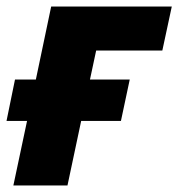

<svg xmlns="http://www.w3.org/2000/svg" viewBox="-26 -569 547 589"><path d="M15 0 57 -198H-6L20 -325H84L131 -549H501L472 -414H269L250 -325H372L345 -198H223L181 0Z"/></svg>

Font: Noto Sans ExtraBold
Style: Italic
Weight: 800
Italic angle: -12°
Designer: Monotype Design Team
Foundry: Monotype Imaging Inc.
Version: Version 2.013; ttfautohint (v1.8.4.7-5d5b)